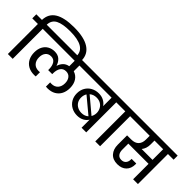

<svg xmlns="http://www.w3.org/2000/svg" viewBox="37 -1974 2947 2947"><g transform="rotate(45 1510.0 -500.5)"><path d="M969 -729V-712H866V-726Q866 -924 528 -924Q366 -924 285.5 -882Q205 -840 202 -740H325V-652H203V0H98V-652H-24V-740H98Q102 -877 209 -943.5Q316 -1010 529 -1010Q746 -1010 857.5 -937.5Q969 -865 969 -729Z M1000 -652V-528Q1066 -508 1104.5 -450Q1143 -392 1143 -305Q1143 -233 1115 -177Q1087 -121 1032 -89Q977 -57 899 -57Q891 -57 865 -59V-151L893 -149Q961 -149 999 -191Q1037 -233 1037 -303Q1037 -366 1006 -405.5Q975 -445 919 -445Q859 -445 828.5 -400.5Q798 -356 798 -281V-263H710V-281Q710 -355 681 -400Q652 -445 594 -445Q536 -445 504 -406Q472 -367 472 -303Q472 -233 510 -191Q548 -149 616 -149L644 -151V-59Q618 -57 610 -57Q532 -57 477 -89Q422 -121 394 -177Q366 -233 366 -305Q366 -378 393.5 -430Q421 -482 469.5 -509.5Q518 -537 580 -537Q651 -537 693.5 -498.5Q736 -460 753 -402H756Q771 -452 805.5 -488Q840 -524 897 -534V-652H277V-740H1231V-652Z M1920 -740V-652H1799V0H1698V-175Q1673 -133 1626 -107.5Q1579 -82 1516 -82Q1448 -82 1392.5 -112Q1337 -142 1305 -196.5Q1273 -251 1273 -322Q1273 -393 1304.5 -447Q1336 -501 1391 -531Q1446 -561 1514 -561Q1576 -561 1623 -535.5Q1670 -510 1698 -468V-652H1184V-740ZM1422 -451 1679 -235Q1703 -276 1703 -324Q1703 -367 1683.5 -405.5Q1664 -444 1626 -467.5Q1588 -491 1535 -491Q1468 -491 1422 -451ZM1536 -158Q1605 -158 1649 -199L1390 -415Q1365 -376 1365 -322Q1365 -272 1388 -235Q1411 -198 1450 -178Q1489 -158 1536 -158Z M1995 0V-652H1873V-740H2222V-652H2100V0Z M3044 -652H2921V0H2817V-335H2378V-203Q2378 -148 2403.5 -114.5Q2429 -81 2479 -81Q2526 -81 2552.5 -111.5Q2579 -142 2579 -193V-205H2680Q2681 -198 2681 -188Q2681 -97 2627.5 -44Q2574 9 2481 9Q2382 9 2328.5 -51Q2275 -111 2275 -208V-411H2362Q2444 -411 2484.5 -453Q2525 -495 2525 -568V-652H2174V-740H3044ZM2817 -652H2629V-568Q2629 -479 2581 -421H2817Z"/></g></svg>

Font: Poppins Medium A&M
Style: Regular
Weight: 500
Designer: Ninad Kale (Devanagari), Jonny Pinhorn (Latin)
Foundry: Indian Type Foundry
Version: 4.004